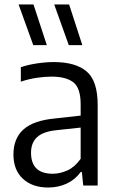

<svg xmlns="http://www.w3.org/2000/svg" viewBox="-20 -828 520 857"><path d="M195 9Q124.5 9 82.2 -30Q40 -69 40 -138.5Q40 -210 84.8 -250.2Q129.5 -290.5 227.5 -299.5L340 -312V-362.5Q340 -435 307.5 -460.5Q275 -486 209.5 -486Q180.5 -486 144.5 -480.8Q108.5 -475.5 73 -463.5V-528Q105 -539 145 -545Q185 -551 220 -551Q317 -551 366.5 -509.2Q416 -467.5 416 -359.5V0H351.5L345.5 -60H340Q315.5 -26 277.8 -8.5Q240 9 195 9ZM118.5 -146.5Q118.5 -52.5 215.5 -52.5Q247.5 -52.5 280.5 -67.2Q313.5 -82 340 -119V-258.5L233 -247Q173 -241 145.8 -216Q118.5 -191 118.5 -146.5ZM287 -626.5 222 -808H288.5L347.5 -626.5ZM128.5 -626.5 63 -808H129.5L189 -626.5Z"/></svg>

Font: Encode Sans SmCnd
Style: Regular
Weight: 400
Width: 4
Designer: Multiple Designers
Foundry: Impallari Type
Version: Version 3.002; ttfautohint (v1.8.3) -l 8 -r 50 -G 200 -x 14 